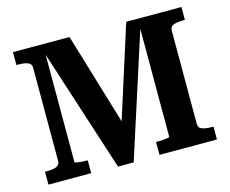

<svg xmlns="http://www.w3.org/2000/svg" viewBox="-100 -851 1191 994"><g transform="rotate(-15 495.5 -353.5)"><path d="M44 0V-69H54Q75 -69 90.5 -72Q106 -75 115 -83Q124 -91 124 -105V-605Q124 -620 115 -627.5Q106 -635 90.5 -638Q75 -641 54 -641H44V-710H347L514 -155L485 -188L651 -710H947V-641H936Q906 -641 886.5 -634Q867 -627 867 -605V-105Q867 -83 886.5 -76Q906 -69 936 -69H947V0H639V-69H647Q661 -69 676 -70Q691 -71 701.5 -73Q712 -75 712 -78V-687L723 -690L500 3H416L192 -690L204 -692V-78Q204 -75 215 -73Q226 -71 241 -70Q256 -69 267 -69H273V0Z"/></g></svg>

Font: Roboto Serif SemiBold
Style: Regular
Weight: 600
Designer: Greg Gazdowicz
Foundry: Commercial Type
Version: Version 1.008